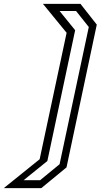

<svg xmlns="http://www.w3.org/2000/svg" viewBox="-100 -770 520 990"><path d="M113 200H-80.5L104.5 51L243.5 -601L121.5 -750H315L399 -643L243 93ZM106.8 159.2 207.2 76.8 357.8 -630.8 292.2 -713.2H207.2L287.5 -614.2L144.2 60.2L21.8 159.2Z"/></svg>

Font: Tourney Thin
Style: Italic
Weight: 100
Italic angle: -12°
Designer: Tyler Finck
Foundry: Etcetera Type Co
Version: Version 1.015